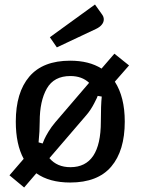

<svg xmlns="http://www.w3.org/2000/svg" viewBox="-20 -797 623 851"><path d="M440 -711Q440 -698 430.5 -687Q421 -676 406 -669L232 -587L201 -632L401 -777L433 -732Q440 -722 440 -711ZM291 12Q199 12 141 -29L87 34L22 -20L85 -93Q50 -157 50 -258Q50 -387 110 -457.5Q170 -528 291 -528Q375 -528 430 -493L487 -559L552 -507L489 -435Q533 -367 533 -258Q533 -129 473 -58.5Q413 12 291 12ZM225 -255 375 -430Q343 -460 292 -460Q219 -460 187.5 -404.5Q156 -349 156 -258Q156 -216 151 -166L169 -161Q170 -165 176.5 -179.5Q183 -194 195.5 -214.5Q208 -235 225 -255ZM427 -258Q427 -331 431 -369L413 -372Q413 -369 397.5 -339Q382 -309 363 -287L199 -96Q233 -56 292 -56Q427 -56 427 -258Z"/></svg>

Font: Voces
Style: Regular
Weight: 400
Designer: Ana Paula Megda, Pablo Ugerman
Foundry: Ana Paula Megda, Pablo Ugerman
Version: Version 1.100